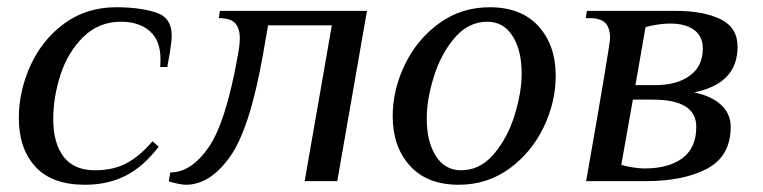

<svg xmlns="http://www.w3.org/2000/svg" viewBox="-20 -500 2107 530"><path d="M32 -174Q32 -249 64.5 -320Q97 -391 158 -435.5Q219 -480 301 -480Q364 -480 409 -466Q454 -452 454 -402Q454 -379 443 -322L442 -315H422Q423 -323 423 -337Q423 -388 393.5 -414Q364 -440 314 -440Q253 -440 210.5 -398.5Q168 -357 147.5 -295Q127 -233 127 -171Q127 -105 155.5 -67.5Q184 -30 242 -30Q293 -30 329.5 -49.5Q366 -69 401 -110L418 -95Q375 -39 326 -14.5Q277 10 215 10Q123 10 77.5 -40Q32 -90 32 -174Z M446 1 450 -24Q508 -24 556 -93.5Q604 -163 637 -350Q642 -377 642 -394Q642 -422 629 -436Q616 -450 584 -450L587 -470H993L911 0H821L896 -430H720L706 -350Q670 -145 615 -67.5Q560 10 493 10Q485 10 470.5 7Q456 4 446 1Z M1064 -179Q1064 -252 1097.5 -321.5Q1131 -391 1192 -435.5Q1253 -480 1332 -480Q1419 -480 1466.5 -427.5Q1514 -375 1514 -291Q1514 -218 1480.5 -148.5Q1447 -79 1386 -34.5Q1325 10 1246 10Q1159 10 1111.5 -42.5Q1064 -95 1064 -179ZM1420 -297Q1420 -361 1395 -400.5Q1370 -440 1325 -440Q1273 -440 1235 -395.5Q1197 -351 1177.5 -288Q1158 -225 1158 -173Q1158 -109 1183 -69.5Q1208 -30 1253 -30Q1305 -30 1343 -74.5Q1381 -119 1400.5 -182Q1420 -245 1420 -297Z M1664 -395Q1664 -423 1651 -436.5Q1638 -450 1607 -450H1597L1600 -470H1845Q1922 -470 1969 -447Q2016 -424 2016 -371Q2016 -269 1896 -245Q1944 -235 1970.5 -210.5Q1997 -186 1997 -150Q1997 -69 1932 -34.5Q1867 0 1763 0H1598Q1664 -376 1664 -395ZM1789 -265Q1848 -265 1884 -291Q1920 -317 1920 -366Q1920 -400 1896 -417.5Q1872 -435 1829 -435Q1814 -435 1794 -432Q1774 -429 1762 -425L1734 -265ZM1902 -150Q1902 -225 1782 -225H1727L1695 -45Q1707 -41 1726 -38Q1745 -35 1759 -35Q1826 -35 1864 -63.5Q1902 -92 1902 -150Z"/></svg>

Font: Philosopher
Style: Italic
Weight: 400
Italic angle: -10°
Designer: Jovanny Lemonad
Foundry: Jovanny Lemonad
Version: Version 2.000